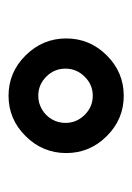

<svg xmlns="http://www.w3.org/2000/svg" viewBox="52 -472 318 463"><g transform="rotate(90 211.5 -241.0)"><path d="M211.4 -173.8Q229 -173.8 244.1 -182.6Q259.3 -191.4 268.1 -206.5Q276.9 -221.7 276.9 -239.3Q276.9 -266.1 257.6 -285.6Q238.3 -305.2 211.4 -305.2Q184.6 -305.2 165.3 -285.6Q146 -266.1 146 -239.3Q146 -212.4 165.3 -193.1Q184.6 -173.8 211.4 -173.8ZM308.8 -143.3Q268.1 -102.1 211.4 -102.1Q154.8 -102.1 114 -143.3Q73.2 -184.6 73.2 -241.2Q73.2 -297.9 114 -338.9Q154.8 -379.9 211.4 -379.9Q268.1 -379.9 308.8 -338.9Q349.6 -297.9 349.6 -241.2Q349.6 -184.6 308.8 -143.3Z"/></g></svg>

Font: Samim FD-WOL
Style: FD-WOL
Weight: 400
Foundry: DejaVu fonts team - Redesigned by Saber Rastikerdar
Version: Version 4.0.0